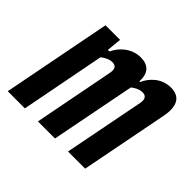

<svg xmlns="http://www.w3.org/2000/svg" viewBox="-128 -707 875 875"><g transform="rotate(45 310.0 -269.0)"><path d="M314 0 394 -409C410.5 -421.5 428.5 -431 447.5 -431C466.5 -431 480 -421.5 474 -389L398 0H508.5L591 -423.5C607 -506.5 576 -538 523.5 -538C465.5 -538 424 -497.5 406.5 -456H401.5C405.5 -513 376.5 -538 329.5 -538C271.5 -538 227.5 -497.5 209.5 -456H199L206 -527.5H112L9.5 0H120L199 -408.5C216 -421.5 234.5 -431 253.5 -431C272 -431 286 -421.5 279.5 -389L204 0Z"/></g></svg>

Font: Monaspace Neon SemiBold
Style: Italic
Weight: 600
Italic angle: -11°
Designer: Riley Cran & the Lettermatic Team
Foundry: Lettermatic
Version: Version 1.200 (Monaspace Neon)